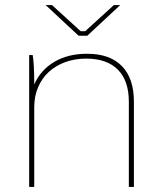

<svg xmlns="http://www.w3.org/2000/svg" viewBox="-20 -737 633 757"><path d="M95 0H115V-315Q115 -357 130 -392.5Q145 -428 172 -453Q199 -478 237 -492Q275 -506 321 -506H319Q401 -506 444.5 -462.5Q488 -419 488 -336V0H508V-336Q508 -428 460.5 -476.5Q413 -525 324 -525H322Q248 -525 194 -493Q140 -461 115 -404Q115 -446 113.5 -473.5Q112 -501 109 -520H95ZM290 -596H324L454 -717H429L316 -614H298L185 -717H160Z"/></svg>

Font: Fixel Variable
Style: Regular
Weight: 100
Width: 3
Designer: AlfaBravo + MacPaw
Foundry: Kyrylo Tkachov, Marchela Mozhyna, Serhii Makarenko, Maria Weinstein, Zakhar Kryvoshyya
Version: Version 1.211